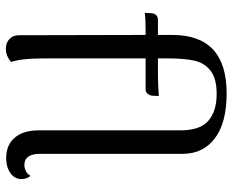

<svg xmlns="http://www.w3.org/2000/svg" viewBox="-89 -692 792 654"><g transform="rotate(90 307.0 -365.0)"><path d="M590 -42Q590 -19 569.5 -4.5Q549 10 519 10Q474 10 449 -19Q424 -48 424 -101V-584Q424 -650 391.5 -678.5Q359 -707 300 -707Q247 -707 220.5 -686Q194 -665 186.5 -630.5Q179 -596 179 -543V-507H241Q254 -507 274 -508Q294 -509 307 -510L306 -488Q305 -478 299 -471.5Q293 -465 284 -465H179V-114Q179 -42 191 -7Q171 11 146 11Q126 11 113 -1Q100 -13 100 -33L99 -465H84Q43 -465 24 -462L25 -485Q26 -496 32 -501.5Q38 -507 48 -507H99V-556Q99 -741 298 -741Q398 -741 451 -701Q504 -661 504 -591V-105Q504 -79 513.5 -65.5Q523 -52 542 -52Q553 -52 563.5 -57.5Q574 -63 579 -73Q590 -60 590 -42Z"/></g></svg>

Font: Arima Madurai
Style: Regular
Weight: 400
Designer: Joana Correia and Natanael Gama
Foundry: NDISCOVER
Version: Version 1.020